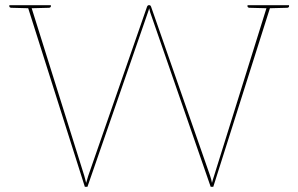

<svg xmlns="http://www.w3.org/2000/svg" viewBox="-20 -720 1150 740"><path d="M307 0 85 -700H94Q96 -700 97.5 -698.5Q99 -697 100 -695L305 -42Q308 -32 309.5 -25Q311 -18 312 -15Q314 -22 316 -28.5Q318 -35 320 -42L547 -695Q548 -697 549.5 -698.5Q551 -700 553 -700H556Q560 -700 562 -695L790 -42Q792 -35 794 -28.5Q796 -22 797 -15Q799 -23 801 -29.5Q803 -36 805 -42L1009 -695Q1010 -697 1012 -698.5Q1014 -700 1016 -700H1024L802 0H792L559 -672Q558 -676 557 -680Q556 -684 555 -688Q554 -685 553 -681Q552 -677 550 -672L317 0ZM88 -692V-700H105V-692ZM1004 -691V-700H1020V-691ZM101 -700 100 -688 23 -690Q21 -690 18.5 -691.5Q16 -693 16 -695V-700ZM176 -700V-695Q176 -693 173.5 -691.5Q171 -690 169 -690L92 -688L91 -700ZM1019 -700 1018 -688 941 -690Q939 -690 936.5 -691.5Q934 -693 934 -695V-700ZM1094 -700V-695Q1094 -693 1091.5 -691.5Q1089 -690 1087 -690L1010 -688L1009 -700Z"/></svg>

Font: Aleo Thin
Style: Regular
Weight: 250
Designer: Alessio Laiso
Foundry: Alessio Laiso
Version: Version 2.001;gftools[0.9.29]